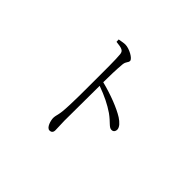

<svg xmlns="http://www.w3.org/2000/svg" viewBox="-160 -1018 1320 1320"><g transform="rotate(45 500.0 -357.5)"><path d="M335 -743 336 -721C391 -715 411 -710 414 -678C419 -627 418 -522 418 -443C418 -363 419 -193 411 -119C407 -82 398 -65 398 -44C398 -19 413 36 441 36C459 36 469 26 469 6C469 -12 467 -40 466 -84L468 -425C539 -400 597 -371 645 -338C701 -298 714 -268 740 -268C758 -268 767 -282 767 -297C767 -322 741 -346 714 -364C659 -399 563 -436 468 -460C468 -514 470 -591 475 -642C479 -673 495 -676 495 -694C495 -716 432 -751 392 -751C376 -751 360 -747 335 -743Z"/></g></svg>

Font: Noto Serif CJK KR Light
Style: Regular
Weight: 300
Designer: Ryoko NISHIZUKA 西塚涼子 (kana & ideographs); Frank Grießhammer (Latin, Greek & Cyrillic); Wenlong ZHANG 张文龙 (bopomofo); San
Foundry: Adobe
Version: Version 2.001;hotconv 1.1.0;makeotfexe 2.6.0